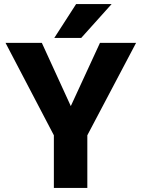

<svg xmlns="http://www.w3.org/2000/svg" viewBox="-20 -921 696 941"><path d="M7 -711 244 -258V0H408V-258L647 -711H470L327 -401L185 -711ZM246 -735H378L527 -901H353Z"/></svg>

Font: Asimov Pro
Style: Blk
Weight: 900
Designer: Google
Version: Version 2.000980; 2014